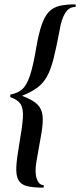

<svg xmlns="http://www.w3.org/2000/svg" viewBox="-20 -745 368 882"><path d="M179 117Q130 117 102.5 109.5Q75 102 64 81Q53 60 55 21.5Q57 -17 68 -80Q82 -159 85 -202Q88 -245 75 -266Q62 -287 29 -298Q27 -298 27 -304.5Q27 -311 29 -311Q62 -317 82.5 -335.5Q103 -354 118 -399Q133 -444 147 -529Q158 -592 171.5 -631Q185 -670 204.5 -690.5Q224 -711 253.5 -718Q283 -725 325 -725Q328 -725 328 -719Q328 -713 325 -713Q297 -713 279.5 -685Q262 -657 254 -607Q239 -527 226 -475.5Q213 -424 195.5 -393Q178 -362 151 -342Q124 -322 81 -305Q129 -287 150.5 -266.5Q172 -246 175.5 -214Q179 -182 170 -131Q161 -80 147 -1Q139 48 149 76.5Q159 105 179 105Q181 105 181 111Q181 117 179 117Z"/></svg>

Font: Cormorant Infant Light
Style: Bold Italic
Weight: 700
Italic angle: -10°
Version: Version 4.001